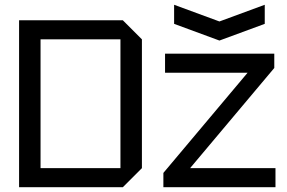

<svg xmlns="http://www.w3.org/2000/svg" viewBox="-20 -785 1205 805"><path d="M150 -80H485V-620H150ZM60 0V-700H495L575 -620V-80L495 0ZM665 0V-60L1018 -480H672V-560H1130V-500L777 -80H1135V0ZM1090 -765V-685L900 -615L710 -685V-765L900 -695Z"/></svg>

Font: Tektur
Style: Regular
Weight: 400
Designer: Adam Jagosz
Foundry: Adam Jagosz
Version: Version 1.005;gftools[0.9.30]